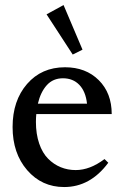

<svg xmlns="http://www.w3.org/2000/svg" viewBox="-20 -736 472 767"><path d="M270.5 -518.1 166 -678.7 233.9 -715.8 309.6 -537.6ZM236.3 11.2Q147 11.2 88.6 -56.2Q30.3 -123.5 30.3 -228.5Q30.3 -334 88.1 -400.6Q146 -467.3 239.7 -467.3Q322.8 -467.3 374.5 -415.8Q426.3 -364.3 426.3 -280.3H125Q123.5 -264.6 123.5 -249Q123.5 -200.7 136.5 -162.8Q149.4 -125 171.9 -102.3Q194.3 -79.6 222.4 -68.1Q250.5 -56.6 282.2 -56.6Q339.4 -56.6 397.5 -100.6L412.6 -85.9Q340.8 11.2 236.3 11.2ZM231.4 -423.3Q191.9 -423.3 167 -395.8Q142.1 -368.2 131.3 -321.8H327.6Q322.3 -370.6 296.9 -397Q271.5 -423.3 231.4 -423.3Z"/></svg>

Font: Elstob 6pt Medium
Style: Regular
Weight: 500
Designer: Peter S. Baker
Version: Version 1.015